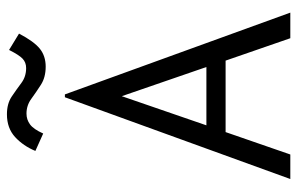

<svg xmlns="http://www.w3.org/2000/svg" viewBox="-168 -668 837 540"><g transform="rotate(-90 250.0 -398.5)"><path d="M412 0 349 -182H148L85 0H16L246 -634H254L484 0ZM249 -474 167 -236H331ZM379 -791 425 -763Q403 -721 382.5 -704.5Q362 -688 332 -688Q302 -688 281 -701.5Q260 -715 241.5 -728.5Q223 -742 200 -742Q183 -742 169.5 -732Q156 -722 144 -695L95 -717Q109 -751 134 -774Q159 -797 198 -797Q228 -797 248 -783.5Q268 -770 286 -756.5Q304 -743 328 -743Q344 -743 354.5 -753Q365 -763 379 -791Z"/></g></svg>

Font: Ligconsolata
Style: Regular
Weight: 400
Monospace: yes
Designer: Raph Levien, Cyreal, Brenton Simpson
Foundry: Raph Levien, Cyreal, Google
Version: Version 3.001; ttfautohint (v1.8.2.53-6de2)